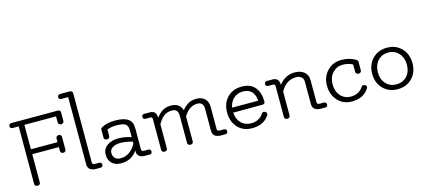

<svg xmlns="http://www.w3.org/2000/svg" viewBox="-58 -1251 3901 1762"><g transform="rotate(-15 1892.0 -370.0)"><path d="M102 -561H43Q33 -561 26.5 -567.5Q20 -574 20 -584Q20 -594 26.5 -601Q33 -608 43 -608H485Q511 -608 511 -584V-502Q511 -492 503 -485.5Q495 -479 484 -479Q473 -479 465 -485.5Q457 -492 457 -502V-561H156V-329H409V-366Q409 -376 416.5 -382.5Q424 -389 435 -389Q446 -389 453.5 -382.5Q461 -376 461 -366V-244Q461 -234 453.5 -227.5Q446 -221 435 -221Q424 -221 416.5 -227.5Q409 -234 409 -244V-282H156V-13Q156 -3 148 3.5Q140 10 129 10Q118 10 110 3.5Q102 -3 102 -13Z M691 -47H730Q740 -47 746.5 -40Q753 -33 753 -23Q753 -13 746.5 -6.5Q740 0 730 0H691Q610 0 610 -65V-703H544Q534 -703 527.5 -709.5Q521 -716 521 -726Q521 -736 527.5 -743Q534 -750 544 -750H637Q648 -750 656 -743Q664 -736 664 -726V-66Q664 -47 691 -47Z M1078 -155Q1012 -173 965.5 -173Q919 -173 889.5 -155Q860 -137 860 -104.5Q860 -72 879 -54Q898 -36 931 -36Q1023 -36 1078 -136ZM1158 -47H1197Q1207 -47 1213.5 -40Q1220 -33 1220 -23Q1220 -13 1213.5 -6.5Q1207 0 1197 0H1153Q1117 0 1097.5 -16Q1078 -32 1078 -61Q1078 -66 1079 -72Q1026 10 925 10Q869 10 837.5 -20Q806 -50 806 -103.5Q806 -157 848.5 -187.5Q891 -218 954.5 -218Q1018 -218 1078 -197V-266Q1078 -314 1043 -328Q1016 -338 968.5 -338Q921 -338 881 -322V-259Q881 -249 873 -242.5Q865 -236 854 -236Q843 -236 835 -242.5Q827 -249 827 -259V-335Q827 -348 840 -355Q889 -384 970 -384Q1051 -384 1091 -357.5Q1131 -331 1131 -266V-66Q1131 -47 1158 -47Z M1850 -276V-66Q1850 -47 1877 -47H1916Q1926 -47 1932.5 -40Q1939 -33 1939 -23Q1939 -13 1932.5 -6.5Q1926 0 1916 0H1877Q1796 0 1796 -65V-276Q1796 -338 1738 -338Q1660 -338 1609 -251V-13Q1609 -3 1601 3.5Q1593 10 1582 10Q1571 10 1563 3.5Q1555 -3 1555 -13V-276Q1555 -338 1497 -338Q1452 -338 1421.5 -315Q1391 -292 1363 -243V-13Q1363 -3 1355 3.5Q1347 10 1336 10Q1325 10 1317 3.5Q1309 -3 1309 -13V-308Q1309 -327 1290 -327H1243Q1233 -327 1226.5 -333.5Q1220 -340 1220 -350Q1220 -360 1226.5 -367Q1233 -374 1243 -374H1297Q1359 -374 1359 -306Q1390 -346 1421.5 -365Q1453 -384 1498 -384Q1584 -384 1604 -312Q1634 -348 1665 -366Q1696 -384 1743 -384Q1790 -384 1820 -356.5Q1850 -329 1850 -276Z M2038 -220H2286Q2283 -274 2254.5 -306Q2226 -338 2172.5 -338Q2119 -338 2083 -305.5Q2047 -273 2038 -220ZM2288 -96Q2295 -108 2304 -108Q2313 -108 2322 -103.5Q2331 -99 2334.5 -89.5Q2338 -80 2333 -72Q2282 10 2171 10Q2083 10 2032.5 -46.5Q1982 -103 1982 -189Q1982 -275 2034 -329.5Q2086 -384 2171 -384Q2256 -384 2297.5 -333Q2339 -282 2339 -197Q2339 -174 2313 -174L2036 -173Q2040 -111 2076.5 -73.5Q2113 -36 2171 -36Q2249 -36 2288 -96Z M2456 -327H2409Q2399 -327 2392.5 -333.5Q2386 -340 2386 -350Q2386 -360 2392.5 -367Q2399 -374 2409 -374H2463Q2525 -374 2525 -306Q2585 -384 2676 -384Q2730 -384 2764.5 -356.5Q2799 -329 2799 -276V-66Q2799 -47 2826 -47H2865Q2875 -47 2881.5 -40Q2888 -33 2888 -23Q2888 -13 2881.5 -6.5Q2875 0 2865 0H2826Q2745 0 2745 -65V-276Q2745 -306 2726.5 -322Q2708 -338 2675 -338Q2583 -338 2529 -242V-13Q2529 -3 2521 3.5Q2513 10 2502 10Q2491 10 2483 3.5Q2475 -3 2475 -13V-308Q2475 -327 2456 -327Z M3235 -96Q3243 -108 3251.5 -108Q3260 -108 3269 -104Q3283 -98 3283 -87.5Q3283 -77 3280 -72Q3229 10 3118 10Q3033 10 2982 -47.5Q2931 -105 2931 -189Q2931 -273 2984.5 -328.5Q3038 -384 3117.5 -384Q3197 -384 3256 -347Q3268 -339 3268 -328V-244Q3268 -234 3260 -227.5Q3252 -221 3241 -221Q3230 -221 3222 -227.5Q3214 -234 3214 -244V-315Q3174 -338 3118 -338Q3062 -338 3023 -296Q2984 -254 2984 -187.5Q2984 -121 3021.5 -78.5Q3059 -36 3118 -36Q3196 -36 3235 -96Z M3552 -36Q3613 -36 3651.5 -78Q3690 -120 3690 -186.5Q3690 -253 3651.5 -295.5Q3613 -338 3552 -338Q3491 -338 3452.5 -295.5Q3414 -253 3414 -186.5Q3414 -120 3452.5 -78Q3491 -36 3552 -36ZM3413.5 -45.5Q3360 -101 3360 -187Q3360 -273 3414 -328.5Q3468 -384 3552 -384Q3636 -384 3689.5 -328.5Q3743 -273 3743 -186.5Q3743 -100 3689.5 -45Q3636 10 3551.5 10Q3467 10 3413.5 -45.5Z"/></g></svg>

Font: Flamenco
Style: Regular
Weight: 400
Designer: Luciano Vergara
Foundry: Luciano Vergara
Version: Version 1.002